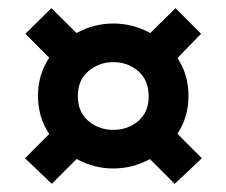

<svg xmlns="http://www.w3.org/2000/svg" viewBox="-20 -487 561 476"><path d="M260.7 -69.3Q213.9 -69.3 170.9 -92.3Q127.9 -115.2 101.1 -156.2Q74.2 -197.3 74.2 -249Q74.2 -301.8 101.1 -342.3Q127.9 -382.8 170.9 -405.8Q213.9 -428.7 260.7 -428.7Q308.6 -428.7 351.1 -405.8Q393.6 -382.8 420.4 -342.3Q447.3 -301.8 447.3 -249Q447.3 -197.3 420.4 -156.2Q393.6 -115.2 351.1 -92.3Q308.6 -69.3 260.7 -69.3ZM108.4 -31.2 42 -94.7 142.6 -195.3 206.1 -128.9ZM413.1 -31.2 310.5 -133.8 386.7 -188.5 480.5 -94.7ZM260.7 -165Q296.9 -165 322.8 -187Q348.6 -209 348.6 -248Q348.6 -288.1 322.8 -310.5Q296.9 -333 260.7 -333Q225.6 -333 199.2 -310.5Q172.9 -288.1 172.9 -249Q172.9 -209 199.2 -187Q225.6 -165 260.7 -165ZM148.4 -296.9 43 -403.3 107.4 -466.8 215.8 -359.4ZM382.8 -304.7 319.3 -372.1 415 -466.8 478.5 -403.3Z"/></svg>

Font: Sen
Style: Bold
Weight: 700
Designer: Kosal Sen, Philatype
Foundry: Philatype
Version: Version 2.000;gftools[0.9.31]